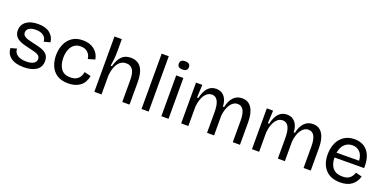

<svg xmlns="http://www.w3.org/2000/svg" viewBox="-13 -1493 4567 2286"><g transform="rotate(20 2271.0 -349.5)"><path d="M271 13Q163 13 105 -31.5Q47 -76 47 -148L123 -169Q121 -119 162 -90Q203 -61 276 -61Q336 -61 368.5 -81Q401 -101 401 -136Q401 -164 383 -179Q365 -194 333 -203.5Q301 -213 259 -222Q222 -230 186.5 -240Q151 -250 121 -266.5Q91 -283 73.5 -310Q56 -337 56 -377Q56 -447 110.5 -488.5Q165 -530 261 -530Q357 -530 410.5 -487Q464 -444 471 -375L392 -354Q390 -404 353.5 -430Q317 -456 258 -456Q204 -456 173.5 -436Q143 -416 143 -381Q143 -355 161.5 -339Q180 -323 211.5 -314Q243 -305 283 -296Q336 -285 382.5 -270.5Q429 -256 458 -226.5Q487 -197 487 -142Q487 -65 428 -26Q369 13 271 13Z M834 13Q744 13 689 -24.5Q634 -62 609.5 -123Q585 -184 585 -253Q585 -329 612 -392Q639 -455 693 -492.5Q747 -530 829 -530Q916 -530 973 -485.5Q1030 -441 1043 -365L956 -340Q954 -368 939.5 -393.5Q925 -419 897 -436Q869 -453 827 -453Q776 -453 743 -426.5Q710 -400 693.5 -355.5Q677 -311 677 -255Q677 -169 715 -116Q753 -63 835 -63Q897 -63 931.5 -95Q966 -127 974 -181L1057 -161Q1042 -75 983.5 -31Q925 13 834 13Z M1163 0V-701H1256V-539Q1256 -495 1251.5 -449.5Q1247 -404 1239 -358H1256Q1278 -443 1320 -486.5Q1362 -530 1434 -530Q1609 -530 1609 -285V0H1517V-276Q1517 -366 1489 -407.5Q1461 -449 1407 -449Q1360 -449 1328.5 -422.5Q1297 -396 1278.5 -349.5Q1260 -303 1254 -246V0Z M1761 0V-701H1851V0Z M2012 0V-517H2103V0ZM2057 -608Q1993 -608 1993 -660Q1993 -712 2057 -712Q2121 -712 2121 -660Q2121 -608 2057 -608Z M2263 0V-517H2343L2335 -355H2352Q2391 -530 2516 -530Q2566 -530 2597.5 -506Q2629 -482 2645 -442.5Q2661 -403 2661 -358H2677Q2694 -441 2737 -485.5Q2780 -530 2846 -530Q2925 -530 2966.5 -466.5Q3008 -403 3008 -283V0H2917V-271Q2917 -448 2819 -448Q2762 -448 2725.5 -392Q2689 -336 2680 -250V0H2591V-262Q2591 -448 2492 -448Q2452 -448 2423 -420.5Q2394 -393 2376.5 -347.5Q2359 -302 2354 -246V0Z M3160 0V-517H3240L3232 -355H3249Q3288 -530 3413 -530Q3463 -530 3494.5 -506Q3526 -482 3542 -442.5Q3558 -403 3558 -358H3574Q3591 -441 3634 -485.5Q3677 -530 3743 -530Q3822 -530 3863.5 -466.5Q3905 -403 3905 -283V0H3814V-271Q3814 -448 3716 -448Q3659 -448 3622.5 -392Q3586 -336 3577 -250V0H3488V-262Q3488 -448 3389 -448Q3349 -448 3320 -420.5Q3291 -393 3273.5 -347.5Q3256 -302 3251 -246V0Z M4279 13Q4157 13 4092.5 -59Q4028 -131 4028 -250Q4028 -331 4056.5 -394.5Q4085 -458 4139.5 -494Q4194 -530 4271 -530Q4339 -530 4390 -499Q4441 -468 4468 -405Q4495 -342 4492 -245L4117 -243Q4119 -154 4160.5 -108Q4202 -62 4280 -62Q4344 -62 4375.5 -90Q4407 -118 4419 -160L4499 -141Q4479 -69 4425 -28Q4371 13 4279 13ZM4271 -453Q4211 -453 4171.5 -414Q4132 -375 4121 -305L4406 -307Q4401 -380 4363.5 -416.5Q4326 -453 4271 -453Z"/></g></svg>

Font: Bricolage Grotesque 12pt
Style: Regular
Weight: 400
Designer: Mathieu Triay
Foundry: Atelier Triay
Version: Version 1.001; ttfautohint (v1.8.4.7-5d5b);gftools[0.9.33.de